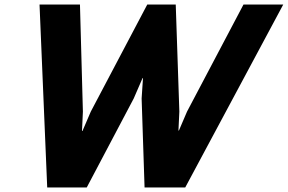

<svg xmlns="http://www.w3.org/2000/svg" viewBox="-20 -830 1274 850"><path d="M1234 -810 800 0H620L607 -394L613 -484H611L572 -394L364 0H189L155 -810H334L347 -336L343 -250H345L382 -336L632 -810H758L774 -336L770 -252H772L808 -336L1058 -810Z"/></svg>

Font: TypoPRO Sinkin Sans
Style: 700 Bold Italic
Weight: 700
Italic angle: -112°
Designer: Keith Bates
Foundry: K-Type
Version: Sinkin Sans (version 1.0)  by Keith Bates   •   © 2014   www